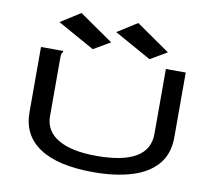

<svg xmlns="http://www.w3.org/2000/svg" viewBox="-90 -951 1180 1066"><g transform="rotate(10 500.0 -418.5)"><path d="M502 11Q303 11 199.5 -57Q96 -125 96 -255V-623H221V-616Q215 -610 213.5 -603Q212 -596 212 -579V-254Q212 -170 287.5 -125.5Q363 -81 504 -81Q800 -81 800 -257V-623H912V-258Q912 -164 861 -104.5Q810 -45 717.5 -17Q625 11 502 11ZM381 -661 173 -777 285 -848 475 -716ZM701 -661 493 -777 605 -848 795 -716Z"/></g></svg>

Font: Inconsolata UltraExpanded SemiBold
Style: Regular
Weight: 600
Width: 9
Monospace: yes
Designer: Raph Levien, Cyreal, Brenton Simpson
Foundry: Raph Levien, Cyreal, Google
Version: Version 3.001; ttfautohint (v1.8.2.53-6de2)